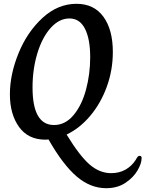

<svg xmlns="http://www.w3.org/2000/svg" viewBox="-20 -724 764 1009"><path d="M724 109Q724 135 702.5 172Q681 209 639 237Q597 265 538 265Q455 265 383 203.5Q311 142 235 9Q230 10 219 10Q128 10 80 -57Q32 -124 32 -228Q32 -333 77.5 -444.5Q123 -556 203.5 -630Q284 -704 382 -704Q474 -704 523.5 -636Q573 -568 573 -451Q573 -355 541 -267.5Q509 -180 453.5 -114.5Q398 -49 330 -17Q399 96 451.5 141Q504 186 564 186Q606 186 638.5 168Q671 150 692 118Q694 114 698.5 107Q703 100 706 97.5Q709 95 714 95Q720 95 722.5 99Q725 103 724 109ZM264 -67Q323 -67 366.5 -119Q410 -171 432 -253Q454 -335 454 -423Q454 -519 426.5 -573Q399 -627 345 -627Q291 -627 246.5 -577.5Q202 -528 176.5 -444.5Q151 -361 151 -264Q151 -67 264 -67Z"/></svg>

Font: Charm
Style: Bold
Weight: 700
Designer: Katatrad Aksorn Co.,Ltd.
Foundry: Cadson Demak Co.,Ltd.
Version: Version 1.001